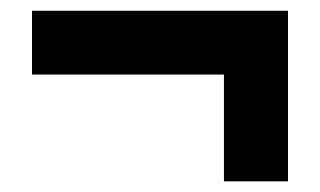

<svg xmlns="http://www.w3.org/2000/svg" viewBox="-20 -340 600 360"><path d="M40 -200.2V-319.8H520V0H399.9V-200.2Z"/></svg>

Font: Zantroke
Style: Regular
Weight: 500
Foundry: gluk
Version: Version 0.36